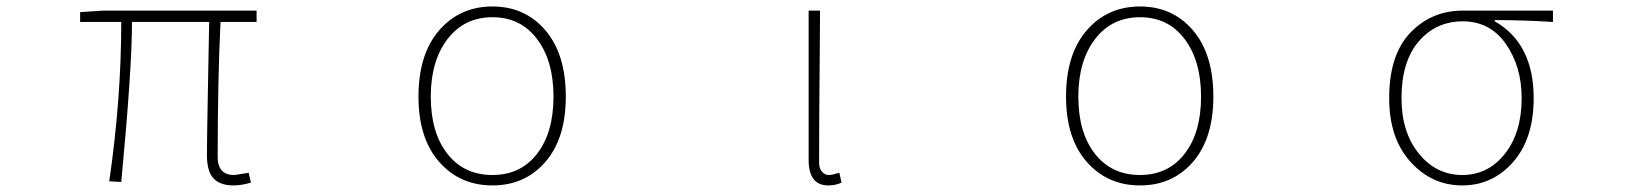

<svg xmlns="http://www.w3.org/2000/svg" viewBox="-20 -560 5040 593"><path d="M701.2 12.7Q659.2 12.7 639.2 -9.3Q619.1 -31.2 619.1 -81.1Q619.1 -122.1 622.1 -282.2Q625 -442.4 626 -492.2H387.7Q387.7 -347.7 354.5 2L317.4 0Q354.5 -254.9 354.5 -492.2H227.5V-522.5L298.8 -527.3H772.5V-492.2H661.1Q652.3 -311.5 652.3 -75.2Q652.3 -19.5 703.1 -19.5Q707 -19.5 748 -26.4L754.9 3.9Q726.6 12.7 701.2 12.7Z M1272.5 -261.7Q1272.5 -392.6 1336.4 -466.3Q1400.4 -540 1501 -540Q1601.6 -540 1664.6 -466.3Q1727.5 -392.6 1727.5 -261.7Q1727.5 -132.8 1664.6 -60.1Q1601.6 12.7 1501 12.7Q1400.4 12.7 1336.4 -60.1Q1272.5 -132.8 1272.5 -261.7ZM1501 -19.5Q1587.9 -19.5 1638.7 -85Q1689.5 -150.4 1689.5 -261.7Q1689.5 -372.1 1638.7 -439.5Q1587.9 -506.8 1501 -506.8Q1414.1 -506.8 1362.3 -439.5Q1310.5 -372.1 1310.5 -261.7Q1310.5 -150.4 1361.8 -85Q1413.1 -19.5 1501 -19.5Z M2538.1 12.7Q2477.5 12.7 2477.5 -66.4V-527.3H2512.7Q2512.7 -472.7 2511.7 -378.4Q2510.7 -284.2 2510.3 -206.5Q2509.8 -128.9 2509.8 -58.6Q2509.8 -40 2518.6 -29.8Q2527.3 -19.5 2541 -19.5Q2549.8 -19.5 2572.3 -26.4L2579.1 3.9Q2561.5 12.7 2538.1 12.7Z M3272.5 -261.7Q3272.5 -392.6 3336.4 -466.3Q3400.4 -540 3501 -540Q3601.6 -540 3664.6 -466.3Q3727.5 -392.6 3727.5 -261.7Q3727.5 -132.8 3664.6 -60.1Q3601.6 12.7 3501 12.7Q3400.4 12.7 3336.4 -60.1Q3272.5 -132.8 3272.5 -261.7ZM3501 -19.5Q3587.9 -19.5 3638.7 -85Q3689.5 -150.4 3689.5 -261.7Q3689.5 -372.1 3638.7 -439.5Q3587.9 -506.8 3501 -506.8Q3414.1 -506.8 3362.3 -439.5Q3310.5 -372.1 3310.5 -261.7Q3310.5 -150.4 3361.8 -85Q3413.1 -19.5 3501 -19.5Z M4270.5 -256.8Q4270.5 -390.6 4335.9 -459Q4401.4 -527.3 4499 -527.3H4776.4V-492.2Q4685.5 -498 4596.7 -498V-494.1Q4716.8 -425.8 4716.8 -256.8Q4716.8 -131.8 4653.3 -59.6Q4589.8 12.7 4496.1 12.7Q4402.3 12.7 4336.4 -60.1Q4270.5 -132.8 4270.5 -256.8ZM4679.7 -256.8Q4679.7 -354.5 4630.9 -424.3Q4582 -494.1 4498 -494.1Q4415 -494.1 4361.8 -432.1Q4308.6 -370.1 4308.6 -256.8Q4308.6 -151.4 4362.3 -85.4Q4416 -19.5 4496.1 -19.5Q4576.2 -19.5 4627.9 -85Q4679.7 -150.4 4679.7 -256.8Z"/></svg>

Font: GenEi Gothic M ExtraLight
Style: Regular
Weight: 200
Designer: o_tamon (Modified); [Source Han Sans]
Ryoko NISHIZUKA  (kana & ideographs); Paul D. Hunt (Latin, Greek & Cyrillic); Wenl
Version: Version 1.1a;Original Version 1.004